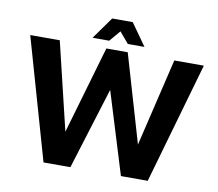

<svg xmlns="http://www.w3.org/2000/svg" viewBox="-88 -936 1181 1040"><g transform="rotate(10 502.5 -416.0)"><path d="M215.6 0 25 -667H187.4L314.8 -136.4H289.2L443.6 -667H561.2L718.6 -129.2H689.4L817.4 -667H979.8L788.8 0H641.4L488.6 -496.2H517.4L363.4 0ZM360 -711.2 446.4 -832.4H559.6L645.6 -711.2H554L502.8 -771.6L451.6 -711.2Z"/></g></svg>

Font: Maven Pro VF Beta
Style: Regular
Weight: 400
Designer: Joe Prince
Foundry: Joe Prince
Version: Version 2.002